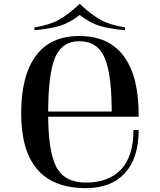

<svg xmlns="http://www.w3.org/2000/svg" viewBox="-20 -957 830 997"><path d="M673 -282Q673 -145 608.5 -77Q544 -9 426 -9Q315 -9 272.5 -90Q230 -171 230 -367Q230 -573 266 -658Q302 -743 392 -743Q487 -743 524.5 -654.5Q562 -566 560 -351H700Q702 -556 624.5 -663Q547 -770 391 -770Q242 -770 166 -667Q90 -564 90 -368Q90 20 426 20Q557 20 628.5 -58Q700 -136 700 -282ZM586 -378H206L208 -351H586ZM394 -937Q333 -880 284.5 -853.5Q236 -827 159 -815V-800Q244 -808 293 -823.5Q342 -839 394 -879ZM394 -937V-879Q446 -839 495 -823.5Q544 -808 629 -800V-815Q552 -827 503.5 -853.5Q455 -880 394 -937Z"/></svg>

Font: Solide Mirage
Style: Etroit
Weight: 400
Designer: Jérémy Landes
Foundry: Velvetyne Type Foundry
Version: Version 1.1